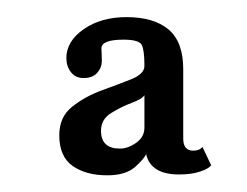

<svg xmlns="http://www.w3.org/2000/svg" viewBox="-20 -776 296 230"><path d="M108.5 -566Q83 -566 67 -577.2Q51 -588.5 51 -614Q51 -636 66.5 -648.2Q82 -660.5 102 -667.8Q122 -675 137.5 -681.2Q153 -687.5 153 -697Q153 -716 149.8 -722.2Q146.5 -728.5 128 -728.5Q101.5 -728.5 101.5 -718Q101.5 -714.5 101.8 -711Q102 -707.5 102 -703Q102 -695 96.5 -688.8Q91 -682.5 80 -682.5Q70.5 -682.5 65 -689.5Q59.5 -696.5 59.5 -706.5Q59.5 -726.5 80.2 -741Q101 -755.5 131.5 -755.5Q164 -755.5 181.8 -740.8Q199.5 -726 199.5 -693V-610Q199.5 -595.5 211.5 -595.5Q219 -595.5 222.5 -600L233 -578Q230 -574 219.8 -570.5Q209.5 -567 194.5 -567Q160.5 -567 155 -591.5Q153 -586 141.8 -576Q130.5 -566 108.5 -566ZM123.5 -598Q133.5 -598 143.2 -605Q153 -612 153 -623V-662Q150.5 -657.5 137.8 -652.8Q125 -648 113 -640.5Q101 -633 101 -619.5Q101 -598 123.5 -598Z"/></svg>

Font: Imbue 10pt
Style: Regular
Weight: 400
Designer: Tyler Finck
Foundry: Etcetera Type Company
Version: Version 1.102; ttfautohint (v1.8.3)